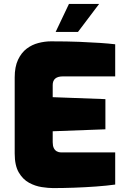

<svg xmlns="http://www.w3.org/2000/svg" viewBox="-20 -954 644 980"><path d="M251 6Q227 6 193.5 1Q160 -4 128.5 -21Q97 -38 76 -73.5Q55 -109 55 -171V-559Q55 -613 72 -649Q89 -685 116 -705.5Q143 -726 176 -734.5Q209 -743 240 -743Q324 -743 384.5 -740.5Q445 -738 489.5 -735Q534 -732 568 -728V-564H300Q275 -564 262 -553Q249 -542 249 -520V-458L518 -448V-294L249 -284V-228Q249 -210 254.5 -198.5Q260 -187 270 -181.5Q280 -176 292 -176H568V-12Q525 -6 470 -2Q415 2 358 4Q301 6 251 6ZM264 -791 332 -934H486L378 -791Z"/></svg>

Font: Exo Thin Black
Style: Regular
Weight: 900
Version: Version 2.000